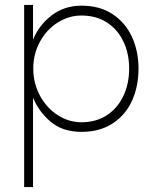

<svg xmlns="http://www.w3.org/2000/svg" viewBox="-20 -529 635 779"><path d="M504 -251Q504 -312 480.5 -361Q457 -410 413.5 -438Q370 -466 310 -466Q259 -466 214 -437.5Q169 -409 142 -359.5Q115 -310 115 -251Q115 -191 142 -141Q169 -91 214 -62Q259 -33 310 -33Q370 -33 413.5 -61.5Q457 -90 480.5 -139.5Q504 -189 504 -251ZM542 -251Q542 -179 516 -121Q490 -63 437.5 -28.5Q385 6 311 6Q233 6 184.5 -36Q136 -78 114 -133V230H78V-509H114V-368Q138 -427 189.5 -466.5Q241 -506 311 -506Q385 -506 437 -471.5Q489 -437 515.5 -379Q542 -321 542 -251Z"/></svg>

Font: SUIT Variable
Style: Regular
Weight: 400
Designer: Sunn Youn; Korean Glyphs from Source Han Sans (Sandoll Communications; Soo-young Jang, Joo-yeon Kang)
Foundry: Sunn
Version: Version 1.150;FEAKit 1.0